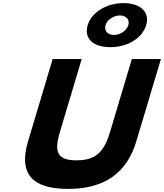

<svg xmlns="http://www.w3.org/2000/svg" viewBox="-20 -1207 1061 1242"><path d="M547.4 -1045C522.3 -961 577.6 -902 693.8 -902C807.5 -902 900.6 -961 925.7 -1045C950.5 -1128 889.2 -1187 779 -1187C670.1 -1187 572.3 -1128 547.4 -1045ZM662.8 -1045C672.9 -1079 715.2 -1107 755.1 -1107C796.3 -1107 820.6 -1079 810.4 -1045C799.9 -1010 759.8 -981 717.4 -981C673.9 -981 652.3 -1010 662.8 -1045ZM1020.9 -825H832.9L690.2 -348C649 -210 586.2 -170 474.8 -170C363.5 -170 324.7 -210 366 -348L508.6 -825H320.6L161.5 -293C100.5 -89 181.4 15 419.5 15C657.7 15 800.8 -89 861.8 -293Z"/></svg>

Font: Hussar
Style: BdSuprExtOblThree
Weight: 700
Foundry: Cannot Into Space Fonts
Version: Version 2.00